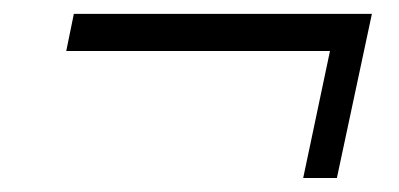

<svg xmlns="http://www.w3.org/2000/svg" viewBox="-20 -384 567 273"><path d="M508.8 -364.3 459 -130.9H411.1L449.2 -311.5H74.2L85 -364.3Z"/></svg>

Font: Crimson Pro ExtraLight
Style: Italic
Weight: 250
Italic angle: -12°
Designer: Jacques Le Bailly
Foundry: Baron von Fonthausen
Version: Version 1.003